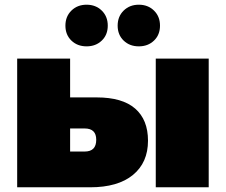

<svg xmlns="http://www.w3.org/2000/svg" viewBox="-20 -796 960 816"><path d="M609 -198Q609 -105 545 -52.5Q481 0 363 0H53V-547H278V-382H391Q500 -382 554.5 -334.5Q609 -287 609 -198ZM642 -547H867V0H642ZM389 -202Q389 -250 340 -250H278V-152H340Q389 -152 389 -202ZM258 -687Q258 -726 283.5 -751Q309 -776 348 -776Q387 -776 412.5 -751Q438 -726 438 -687Q438 -648 412.5 -623.5Q387 -599 348 -599Q309 -599 283.5 -623.5Q258 -648 258 -687ZM480 -687Q480 -726 505.5 -751Q531 -776 570 -776Q609 -776 634.5 -751Q660 -726 660 -687Q660 -648 634.5 -623.5Q609 -599 570 -599Q531 -599 505.5 -623.5Q480 -648 480 -687Z"/></svg>

Font: CMG Sans Black
Style: Regular
Weight: 900
Designer: Julieta Ulanovsky
Foundry: Julieta Ulanovsky
Version: Version 7.200